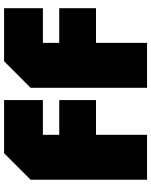

<svg xmlns="http://www.w3.org/2000/svg" viewBox="80 -820 740 940"><g transform="rotate(-90 450.0 -350.0)"><path d="M40 0V-570L170 -700H430V-510H260V-430H430V-250H260V0ZM490 0V-570L620 -700H880V-510H710V-430H880V-250H710V0Z"/></g></svg>

Font: Tektur Black
Style: Regular
Weight: 900
Designer: Adam Jagosz
Foundry: Adam Jagosz
Version: Version 1.005;gftools[0.9.30]